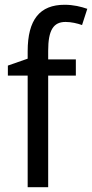

<svg xmlns="http://www.w3.org/2000/svg" viewBox="-20 -785 386 805"><path d="M298 -468V-536H182V-572C182 -659 204 -693 255 -693C279 -693 304 -687 324 -680L346 -748C320 -757 288 -765 251 -765C147 -765 96 -703 96 -570V-539L13 -510V-468H96V0H182V-468Z"/></svg>

Font: Noto Sans Sinhala UI SemiCondensed
Style: Regular
Weight: 400
Width: 4
Designer: Jelle Bosma - Monotype Design Team
Foundry: Monotype Imaging Inc.
Version: Version 2.006